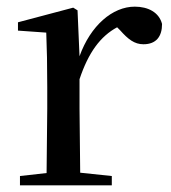

<svg xmlns="http://www.w3.org/2000/svg" viewBox="-20 -557 513 577"><path d="M219 -319C246 -400 282 -448 332 -475L341 -466C365 -439 384 -424 411 -424C450 -424 467 -448 467 -485C458 -520 425 -537 385 -537C318 -537 252 -480 219 -388L213 -526L200 -534L34 -490V-465L119 -459C121 -410 122 -363 122 -295V-230L120 -37L40 -28V0H316V-28L221 -38L219 -230Z"/></svg>

Font: Noto Serif CJK SC Medium
Style: Regular
Weight: 500
Designer: Ryoko NISHIZUKA 西塚涼子 (kana & ideographs); Frank Grießhammer (Latin, Greek & Cyrillic); Wenlong ZHANG 张文龙 (bopomofo); San
Foundry: Adobe
Version: Version 2.001;hotconv 1.1.0;makeotfexe 2.6.0